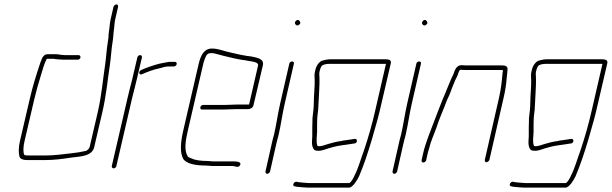

<svg xmlns="http://www.w3.org/2000/svg" viewBox="-20 -739 2798 878"><path d="M339 -487H276C257 -487 241 -493 225 -491H196C187 -491 179 -485 173 -474L165 -454C146 -397 129 -344 115 -282L71 -93C65 -66 64 -41 69 -23C73 -11 87 -7 105 -7H185C226 -7 265 -12 303 -18C343 -24 401 -22 411 -67L448 -226C466 -303 472 -374 483 -446C488 -481 489 -513 495 -548C499 -574 498 -584 502 -611C504 -624 503 -635 507 -651L520 -708C521 -713 518 -719 513 -719C508 -719 500 -713 499 -708L486 -651C482 -634 482 -623 480 -608L477 -586C476 -568 476 -565 473 -546C467 -511 466 -480 461 -445C450 -373 445 -304 427 -226L390 -67C388 -59 379 -51 373 -49C351 -44 328 -40 306 -38C268 -34 229 -28 189 -28H109C101 -28 92 -28 90 -33C85 -48 87 -71 92 -93L136 -282C146 -324 156 -360 168 -398C176 -422 182 -449 193 -468L194 -470H223C226 -471 228 -470 231 -469C241 -468 259 -466 272 -466H335C341 -466 347 -470 348 -476C349 -482 345 -487 339 -487Z M788 -446C789 -452 786 -456 780 -456H752C738 -454 723 -450 710 -448C682 -441 651 -430 626 -419C611 -412 616 -393 630 -400C653 -410 684 -422 711 -427C723 -430 736 -435 748 -435H775C781 -435 787 -440 788 -446ZM608 -476 584 -374C578 -350 570 -320 564 -294L491 21C490 26 495 31 500 31C505 31 511 26 512 21L585 -294C591 -319 600 -351 605 -374L629 -476C630 -482 627 -487 621 -487C615 -487 609 -482 608 -476Z M926 -3C901 -3 874 -6 857 -14C849 -17 840 -19 837 -27C822 -52 828 -96 839 -142L910 -449C911 -454 913 -460 916 -468C923 -485 926 -496 945 -496C951 -496 955 -496 959 -495C970 -492 988 -488 1001 -484C1035 -476 1067 -467 1103 -463L1119 -460C1133 -458 1164 -455 1160 -439L1119 -261H1066C1053 -261 1018 -259 1004 -259H909C903 -259 897 -254 896 -248C895 -242 898 -238 904 -238H999C1013 -238 1048 -240 1061 -240H1115C1125 -240 1137 -247 1139 -257L1182 -440C1189 -472 1154 -475 1128 -481L1111 -483C1106 -484 1100 -485 1094 -486C1074 -489 1054 -495 1034 -499C1006 -504 981 -517 949 -517C913 -517 898 -486 889 -449L818 -142C806 -90 802 -43 817 -14C831 11 878 18 921 18C931 18 940 20 950 20H1042C1055 20 1070 31 1078 16C1086 1 1062 -1 1047 -1H955C944 -1 937 -3 926 -3Z M1303 -448 1261 -265C1250 -217 1244 -170 1233 -123C1228 -107 1225 -92 1222 -79L1194 45C1193 50 1197 56 1202 56C1207 56 1214 50 1215 45L1243 -79C1246 -93 1250 -107 1254 -122C1265 -170 1271 -217 1282 -265L1324 -448C1325 -454 1322 -458 1316 -458C1310 -458 1304 -454 1303 -448ZM1330 -629C1334 -624 1339 -619 1348 -626C1357 -633 1353 -639 1349 -644C1341 -655 1324 -640 1330 -629Z M1730 -468H1492C1480 -468 1464 -465 1454 -462C1439 -457 1426 -438 1422 -419C1417 -399 1418 -394 1419 -375C1420 -342 1415 -304 1415 -270C1415 -247 1412 -224 1409 -200C1408 -179 1409 -171 1408 -153V-131V-114L1407 -100C1405 -81 1408 -50 1428 -50C1442 -48 1452 -51 1465 -55C1491 -64 1516 -71 1546 -75L1561 -77C1573 -79 1589 -81 1601 -83C1615 -84 1616 -105 1603 -104C1591 -102 1576 -100 1563 -98L1547 -96C1546 -95 1543 -94 1540 -94C1521 -92 1499 -86 1482 -81C1468 -77 1448 -68 1433 -71C1432 -71 1432 -72 1431 -74C1425 -92 1429 -113 1430 -136V-157C1430 -173 1430 -184 1431 -203L1435 -237C1436 -250 1436 -262 1437 -274C1438 -308 1442 -348 1441 -381L1440 -402C1440 -406 1441 -412 1443 -419C1445 -426 1447 -431 1450 -436C1456 -445 1475 -447 1487 -447H1745L1695 -230C1682 -172 1663 -106 1644 -50C1630 -13 1619 29 1602 62C1598 72 1587 93 1578 98H1391C1382 98 1353 95 1345 94L1336 92C1323 91 1314 112 1328 113L1337 115C1346 116 1377 119 1387 119H1576C1593 119 1614 84 1622 67C1644 16 1662 -40 1679 -96C1692 -144 1705 -183 1716 -230L1767 -449C1772 -469 1751 -468 1730 -468Z M1884 -448 1842 -265C1831 -217 1825 -170 1814 -123C1809 -107 1806 -92 1803 -79L1775 45C1774 50 1778 56 1783 56C1788 56 1795 50 1796 45L1824 -79C1827 -93 1831 -107 1835 -122C1846 -170 1852 -217 1863 -265L1905 -448C1906 -454 1903 -458 1897 -458C1891 -458 1885 -454 1884 -448ZM1911 -629C1915 -624 1920 -619 1929 -626C1938 -633 1934 -639 1930 -644C1922 -655 1905 -640 1911 -629Z M1929 -7 1935 -34C1936 -39 1938 -48 1942 -59C1950 -94 1964 -122 1976 -156C1990 -200 2008 -237 2024 -281C2032 -298 2037 -308 2043 -325C2046 -336 2053 -350 2057 -361C2062 -376 2074 -393 2077 -408C2079 -412 2081 -420 2087 -420C2094 -419 2102 -419 2109 -419H2266C2271 -419 2275 -419 2279 -418H2280C2280 -414 2279 -409 2278 -404C2275 -368 2271 -332 2262 -292L2197 -8C2196 -3 2199 3 2204 3C2209 3 2217 -3 2218 -8L2283 -292C2290 -322 2295 -353 2297 -381C2298 -395 2301 -413 2301 -425C2299 -439 2288 -440 2271 -440H2114C2107 -440 2100 -440 2093 -441C2073 -442 2063 -427 2057 -410C2055 -401 2047 -387 2044 -380C2038 -364 2028 -344 2022 -327C2016 -310 2011 -302 2004 -284C1992 -253 1980 -224 1969 -194C1950 -142 1927 -91 1914 -34L1908 -7C1907 -1 1909 4 1915 4C1921 4 1928 -1 1929 -7Z M2720 -468H2482C2470 -468 2454 -465 2444 -462C2429 -457 2416 -438 2412 -419C2407 -399 2408 -394 2409 -375C2410 -342 2405 -304 2405 -270C2405 -247 2402 -224 2399 -200C2398 -179 2399 -171 2398 -153V-131V-114L2397 -100C2395 -81 2398 -50 2418 -50C2432 -48 2442 -51 2455 -55C2481 -64 2506 -71 2536 -75L2551 -77C2563 -79 2579 -81 2591 -83C2605 -84 2606 -105 2593 -104C2581 -102 2566 -100 2553 -98L2537 -96C2536 -95 2533 -94 2530 -94C2511 -92 2489 -86 2472 -81C2458 -77 2438 -68 2423 -71C2422 -71 2422 -72 2421 -74C2415 -92 2419 -113 2420 -136V-157C2420 -173 2420 -184 2421 -203L2425 -237C2426 -250 2426 -262 2427 -274C2428 -308 2432 -348 2431 -381L2430 -402C2430 -406 2431 -412 2433 -419C2435 -426 2437 -431 2440 -436C2446 -445 2465 -447 2477 -447H2735L2685 -230C2672 -172 2653 -106 2634 -50C2620 -13 2609 29 2592 62C2588 72 2577 93 2568 98H2381C2372 98 2343 95 2335 94L2326 92C2313 91 2304 112 2318 113L2327 115C2336 116 2367 119 2377 119H2566C2583 119 2604 84 2612 67C2634 16 2652 -40 2669 -96C2682 -144 2695 -183 2706 -230L2757 -449C2762 -469 2741 -468 2720 -468Z"/></svg>

Font: Electronic
Style: ThnIt
Weight: 100
Version: Version 1.011